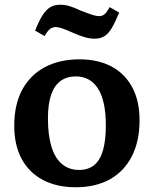

<svg xmlns="http://www.w3.org/2000/svg" viewBox="-20 -775 649 809"><path d="M299 14Q219 14 160.5 -17Q102 -48 71 -106Q40 -164 40 -245Q40 -335 74 -397.5Q108 -460 170 -492.5Q232 -525 315 -525Q392 -525 448.5 -495.5Q505 -466 536.5 -408.5Q568 -351 568 -268Q568 -180 535.5 -116.5Q503 -53 443 -19.5Q383 14 299 14ZM313 -59Q352 -59 377 -79.5Q402 -100 414 -142Q426 -184 426 -246Q426 -299 417.5 -338Q409 -377 392.5 -402.5Q376 -428 352.5 -440.5Q329 -453 300 -453Q262 -453 236 -434.5Q210 -416 196 -377Q182 -338 182 -276Q182 -205 197 -156.5Q212 -108 241.5 -83.5Q271 -59 313 -59ZM380 -612Q359 -612 338 -618Q317 -624 289 -636Q265 -647 251.5 -652Q238 -657 229.5 -659Q221 -661 214 -661Q202 -661 191.5 -653.5Q181 -646 168 -623L128 -646Q145 -689 160 -712Q175 -735 192.5 -745Q210 -755 233 -755Q254 -755 273.5 -749Q293 -743 321 -730Q352 -718 369 -712.5Q386 -707 397 -707Q411 -707 420.5 -715Q430 -723 442 -745L482 -722Q465 -680 450.5 -656Q436 -632 419 -622Q402 -612 380 -612Z"/></svg>

Font: Literata 18pt SemiBold
Style: Regular
Weight: 600
Designer: Latin by Veronika Burian and Jose Scaglione. Greek by Irene Vlachou. Cyrillic by Vera Evstafieva.
Foundry: TypeTogether
Version: Version 3.103;gftools[0.9.29]